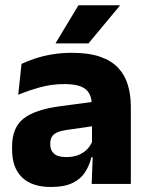

<svg xmlns="http://www.w3.org/2000/svg" viewBox="-20 -707 567 738"><path d="M332.4 0 337.1 -123 333.6 -130.7V-284L332.7 -303.9Q332.7 -345.1 308.5 -364.5Q284.3 -383.8 227.8 -383.8Q178.3 -383.8 133.8 -371.4Q89.3 -359 50 -342.8L62.8 -461.4Q86.3 -472.5 115.7 -482.3Q145.2 -492.1 180.6 -498Q215.9 -504 256.4 -504Q321 -504 364.6 -489Q408.1 -474 434 -446.4Q460 -418.8 471.4 -380.6Q482.9 -342.5 482.9 -296.4V0ZM176 11.7Q102.4 11.7 64.5 -25.4Q26.5 -62.6 26.5 -131V-144.3Q26.5 -217.1 71.1 -251.7Q115.8 -286.3 213.3 -299L345.3 -316.5L354.3 -224.6L237.3 -207.7Q201.8 -202.8 187.5 -190.8Q173.1 -178.8 173.1 -155.4V-151.8Q173.1 -129.5 187.6 -116.4Q202.1 -103.2 234.1 -103.2Q262 -103.2 282.1 -111.5Q302.3 -119.8 315.4 -133.8Q328.6 -147.7 335.1 -164.4L356.6 -102.7H331.3Q323.6 -70.3 306.7 -44.5Q289.8 -18.6 258.4 -3.5Q227.1 11.7 176 11.7ZM281.6 -686.8H440.4V-684.9L320.1 -540.2H194.1V-541.7Z"/></svg>

Font: Anek Gurmukhi Medium
Style: Regular
Weight: 500
Designer: Sarang Kulkarni (Gurmukhi), Yesha Goshar (Latin)
Foundry: Ek Type
Version: Version 1.003